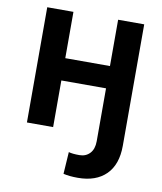

<svg xmlns="http://www.w3.org/2000/svg" viewBox="-85 -613 757 895"><g transform="rotate(10 294.0 -166.0)"><path d="M189.9 -545.4V-326.2H401.4V-545.4H524.9V29.3Q524.9 118.7 477.3 165.8Q429.7 212.9 343.8 212.9Q303.7 212.9 275.4 206.1L282.2 102.1Q299.3 107.4 333 107.4Q363.3 107.4 382.3 87.2Q401.4 66.9 401.4 29.3V-220.7H189.9V0H65.9V-545.4Z"/></g></svg>

Font: Interop SemBd
Style: Regular
Weight: 600
Designer: Rasmus Andersson, Google, Jang Haemin
Foundry: jhaemin
Version: Version 1.007